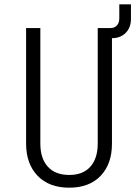

<svg xmlns="http://www.w3.org/2000/svg" viewBox="-20 -860 640 890"><path d="M301 10Q207 10 154 -45.5Q101 -101 101 -194V-730H167V-194Q167 -126 201.5 -87.5Q236 -49 301 -49Q365 -49 399 -87.5Q433 -126 433 -194V-730H492Q511 -730 522 -742Q533 -754 533 -774V-840H587V-772Q587 -732 562.5 -707.5Q538 -683 499 -683V-194Q499 -100 446.5 -45Q394 10 301 10Z"/></svg>

Font: JetBrains Mono NL ExtraLight
Style: Regular
Weight: 200
Designer: Philipp Nurullin, Konstantin Bulenkov
Foundry: JetBrains
Version: Version 2.304; ttfautohint (v1.8.4.7-5d5b)